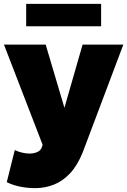

<svg xmlns="http://www.w3.org/2000/svg" viewBox="-22 -751 658 994"><path d="M160.5 223Q120 223 81.8 215.2Q43.5 207.5 13 192L54.5 26Q71 34 91.5 39Q112 44 130.5 44Q153 44 171.8 35.8Q190.5 27.5 196.5 6L198.5 -2L-1.5 -520H214.5L311.5 -193L405.5 -520H616.5L406.5 37Q379 105.5 340.8 146.2Q302.5 187 256.5 205Q210.5 223 160.5 223ZM113.5 -615V-731H501.5V-615Z"/></svg>

Font: Geologica Roman Black
Style: Regular
Weight: 900
Designer: Sindre Bremnes, Frode Helland
Foundry: Monokrom Skriftforlag AS
Version: Version 1.010;gftools[0.9.28]